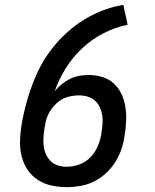

<svg xmlns="http://www.w3.org/2000/svg" viewBox="-20 -763 640 791"><path d="M255 8Q223 8 192.5 1.5Q162 -5 136.5 -21.5Q111 -38 94 -63Q77 -88 69.5 -118Q62 -148 62.5 -180Q63 -212 68 -244Q77 -299 93 -354Q109 -409 133 -462Q157 -515 194 -562.5Q231 -610 277.5 -647.5Q324 -685 378 -709.5Q432 -734 488 -743L506 -661Q455 -651 406.5 -626Q358 -601 318.5 -564Q279 -527 250.5 -481Q222 -435 205 -386Q217 -402 233.5 -415.5Q250 -429 268.5 -438Q287 -447 306.5 -450.5Q326 -454 346 -454Q375 -454 402.5 -445.5Q430 -437 450 -418Q470 -399 481.5 -373.5Q493 -348 497 -319.5Q501 -291 499.5 -261.5Q498 -232 493 -202Q489 -174 479.5 -146.5Q470 -119 454 -94Q438 -69 415.5 -48.5Q393 -28 366.5 -15Q340 -2 311.5 3Q283 8 255 8ZM255 -76Q281 -76 308 -86Q335 -96 354 -116.5Q373 -137 383.5 -162.5Q394 -188 398 -214V-216Q401 -234 402.5 -252.5Q404 -271 401 -288.5Q398 -306 391 -321.5Q384 -337 371 -348.5Q358 -360 341 -365Q324 -370 306 -370Q284 -370 262 -364.5Q240 -359 222 -345Q204 -331 190.5 -311.5Q177 -292 171 -271Q168 -261 166.5 -251.5Q165 -242 163 -232V-231Q160 -212 159 -193.5Q158 -175 160.5 -158Q163 -141 170.5 -125Q178 -109 190.5 -97.5Q203 -86 220 -81Q237 -76 255 -76Z"/></svg>

Font: Iosevka HT Medium Extended
Style: Italic
Weight: 500
Width: 7
Italic angle: -9°
Monospace: yes
Designer: Belleve Invis
Foundry: Belleve Invis
Version: Version 32.3.0; ttfautohint (v1.8.4)